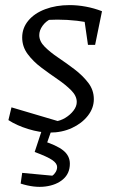

<svg xmlns="http://www.w3.org/2000/svg" viewBox="-20 -512 452 753"><path d="M13 -41 25 -91 221 -33 193 -35Q217 -38 236.5 -50Q256 -62 268.5 -78.5Q281 -95 281 -112Q281 -136 259 -158Q237 -180 205.5 -201.5Q174 -223 142 -247Q110 -271 88.5 -300Q67 -329 67 -365Q67 -402 91 -431Q115 -460 157.5 -476Q200 -492 253 -492Q284 -492 316.5 -486Q349 -480 380 -468L358 -417Q321 -426 282.5 -430.5Q244 -435 205 -435Q188 -435 170 -434Q152 -433 135 -431L180 -438Q160 -429 147 -411Q134 -393 134 -374Q134 -350 155.5 -328.5Q177 -307 209 -285.5Q241 -264 272.5 -240Q304 -216 326 -187.5Q348 -159 348 -123Q348 -88 324.5 -58Q301 -28 262 -10Q223 8 175 8Q136 8 90.5 -6Q45 -20 13 -41ZM325 -336 306 -468H380L353 -336ZM61 208 67 166 185 177Q193 172 198.5 162.5Q204 153 204 143Q204 129 185.5 116Q167 103 116 84L143 39Q202 57 228 78Q254 99 254 130Q254 168 227.5 191Q201 214 157.5 219.5Q114 225 61 208ZM148 -13H186L152 84H116Z"/></svg>

Font: Piazzolla 24pt
Style: Italic
Weight: 400
Italic angle: -11.3°
Designer: Juan Pablo del Peral
Foundry: Huerta Tipografica
Version: Version 2.005